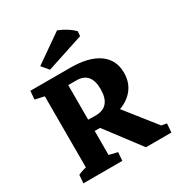

<svg xmlns="http://www.w3.org/2000/svg" viewBox="-160 -765 806 870"><g transform="rotate(-30 243.5 -330.0)"><path d="M350.6 0 200.7 -198.2 317.4 -231 465.8 -43.5 421.9 -58.1 487.3 -45.9 483.9 0ZM216.3 -179.7Q167.5 -179.7 111.8 -185.5L119.1 -244.1Q173.8 -238.3 225.1 -238.3Q304.7 -238.3 304.7 -331.1Q304.7 -419.9 229 -419.9H121.6V-483.4H233.4Q330.1 -483.4 381.8 -446.8Q433.6 -410.2 433.6 -342.3Q433.6 -282.7 394.3 -244.4Q355 -206.1 281.2 -194.8L250.5 -181.6Q242.2 -180.7 233.6 -180.2Q225.1 -179.7 216.3 -179.7ZM69.3 -7.3V-476.6H186.5V-7.3ZM23.4 0 26.9 -43Q50.3 -53.2 87.9 -62L69.3 -12.2V-88.9H186.5V-12.2L170.4 -58.1L230.5 -43.9L227.1 0ZM232.4 -483.4 229 -440.4Q205.6 -430.2 168 -421.4L186.5 -471.2V-394.5H69.3V-471.2L86.4 -425.3L21.5 -439.5L24.9 -483.4ZM149.9 -521.5 119.6 -557.6 266.6 -660.2Q316.9 -640.1 346.2 -609.4L343.8 -585Z"/></g></svg>

Font: Markazi Text
Style: Regular
Weight: 400
Designer: Borna Izadpanah (Arabic designer), Fiona Ross (Arabic design director) and Florian Runge (Latin designer)
Foundry: Borna Izadpanah and Florian Runge
Version: Version 1.000